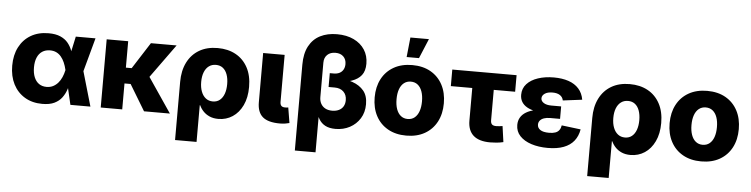

<svg xmlns="http://www.w3.org/2000/svg" viewBox="-53 -1035 5915 1512"><g transform="rotate(5 2905.0 -279.0)"><path d="M294.9 11.7Q215.8 11.7 156.7 -23.4Q97.7 -58.6 65.4 -121.3Q33.2 -184.1 33.2 -268.1Q33.2 -352.5 65.7 -415Q98.1 -477.5 157.2 -512.2Q216.3 -546.9 296.9 -546.9Q353.5 -546.9 390.6 -530.5Q427.7 -514.2 450 -487.3Q472.2 -460.4 484.4 -428Q496.6 -395.5 502.9 -364.3H550.8L594.7 -276.4L674.8 0H516.6L453.6 -271Q446.3 -302.7 434.8 -328.9Q423.3 -355 407.2 -374Q391.1 -393.1 369.6 -403.3Q348.1 -413.6 320.3 -413.6Q284.2 -413.6 258.3 -396.5Q232.4 -379.4 218.8 -347.2Q205.1 -314.9 205.1 -269.5Q205.1 -224.1 218.5 -191.7Q231.9 -159.2 256.8 -141.8Q281.7 -124.5 316.9 -124.5Q345.2 -124.5 367.7 -135.7Q390.1 -147 407.2 -166.5Q424.3 -186 435.8 -212.2Q447.3 -238.3 453.6 -268.1L512.2 -539.1H668L594.2 -268.1L549.8 -181.2H501Q493.7 -149.4 481.9 -115.5Q470.2 -81.5 448.5 -52.7Q426.8 -23.9 389.9 -6.1Q353 11.7 294.9 11.7Z M926.3 -539.1V0H756.3V-539.1ZM1309.1 -539.1 1067.9 -205.1H890.6L887.2 -330.1H972.2L1106 -539.1ZM1098.6 0 970.7 -211.9 1107.9 -288.1 1303.2 0Z M1361.8 204.1V-255.4Q1361.8 -344.2 1394.5 -409.7Q1427.2 -475.1 1488 -511Q1548.8 -546.9 1633.8 -546.9Q1715.3 -546.9 1776.4 -513.4Q1837.4 -480 1871.8 -416.5Q1906.2 -353 1906.2 -262.7Q1906.2 -178.7 1877.2 -117.7Q1848.1 -56.6 1798.3 -23.9Q1748.5 8.8 1686.5 8.8Q1646.5 8.8 1616.7 -4.4Q1586.9 -17.6 1566.7 -39.1Q1546.4 -60.5 1535.2 -85.9H1531.7V204.1ZM1631.3 -124.5Q1663.6 -124.5 1686 -142.6Q1708.5 -160.6 1720.5 -193.4Q1732.4 -226.1 1732.4 -270Q1732.4 -313.5 1720.7 -345.9Q1709 -378.4 1686.5 -396Q1664.1 -413.6 1631.3 -413.6Q1599.1 -413.6 1575.7 -396.2Q1552.2 -378.9 1539.6 -346.7Q1526.9 -314.5 1526.9 -270Q1526.9 -226.1 1539.6 -193.4Q1552.2 -160.6 1575.4 -142.6Q1598.6 -124.5 1631.3 -124.5Z M2172.4 2.4Q2079.1 2.4 2036.1 -34.4Q1993.2 -71.3 1993.2 -149.9V-539.1H2163.1V-168.5Q2163.1 -147 2172.4 -137Q2181.6 -127 2201.7 -127Q2211.4 -127 2217.3 -127.4Q2223.1 -127.9 2227.5 -129.4L2247.6 -7.8Q2235.8 -4.4 2216.3 -1Q2196.8 2.4 2172.4 2.4Z M2308.6 204.1V-474.6Q2308.6 -563 2339.8 -621.3Q2371.1 -679.7 2427.7 -708.5Q2484.4 -737.3 2560.5 -737.3Q2636.7 -737.3 2692.9 -710.4Q2749 -683.6 2779.8 -636Q2810.5 -588.4 2810.5 -525.4Q2810.5 -468.3 2784.2 -434.6Q2757.8 -400.9 2708.5 -383.8Q2659.2 -366.7 2590.3 -359.4V-398.9Q2659.2 -392.1 2714.6 -372.6Q2770 -353 2802.7 -313.7Q2835.4 -274.4 2835.4 -207.5Q2835.4 -143.1 2805.4 -95Q2775.4 -46.9 2724.9 -20Q2674.3 6.8 2612.3 6.8Q2563 6.8 2531 -10.3Q2499 -27.3 2480.7 -58.8Q2462.4 -90.3 2453.6 -132.8L2472.2 -133.3V204.1ZM2573.7 -133.8Q2604.5 -133.8 2627.2 -145Q2649.9 -156.2 2661.9 -176.8Q2673.8 -197.3 2673.8 -225.6Q2673.8 -267.6 2647.9 -292.5Q2622.1 -317.4 2578.1 -317.4H2529.8V-426.8H2561Q2587.4 -426.8 2606.4 -436.5Q2625.5 -446.3 2636 -464.8Q2646.5 -483.4 2646.5 -508.3Q2646.5 -545.9 2623.5 -568.1Q2600.6 -590.3 2561 -590.3Q2520 -590.3 2496.1 -567.1Q2472.2 -543.9 2472.2 -504.4V-231.9Q2472.2 -202.6 2484.4 -180.4Q2496.6 -158.2 2519.3 -146Q2542 -133.8 2573.7 -133.8Z M3171.9 10.7Q3087.9 10.7 3026.4 -24.2Q2964.8 -59.1 2931.6 -121.8Q2898.4 -184.6 2898.4 -268.1Q2898.4 -351.6 2931.6 -414.3Q2964.8 -477.1 3026.4 -512Q3087.9 -546.9 3171.9 -546.9Q3256.3 -546.9 3317.6 -512Q3378.9 -477.1 3412.1 -414.3Q3445.3 -351.6 3445.3 -268.1Q3445.3 -184.6 3412.1 -121.8Q3378.9 -59.1 3317.6 -24.2Q3256.3 10.7 3171.9 10.7ZM3171.9 -120.6Q3204.1 -120.6 3226.6 -138.9Q3249 -157.2 3260.7 -190.4Q3272.5 -223.6 3272.5 -268.6Q3272.5 -314 3260.7 -346.9Q3249 -379.9 3226.6 -397.9Q3204.1 -416 3171.9 -416Q3140.1 -416 3117.4 -397.9Q3094.7 -379.9 3083 -346.9Q3071.3 -314 3071.3 -268.6Q3071.3 -223.6 3083 -190.4Q3094.7 -157.2 3117.4 -138.9Q3140.1 -120.6 3171.9 -120.6ZM3121.6 -606 3137.7 -761.7H3284.2L3219.2 -606Z M3835 6.3Q3746.6 6.3 3702.1 -33.2Q3657.7 -72.8 3657.7 -150.4V-408.2H3488.3V-539.1H3996.6V-408.2H3827.6V-168.5Q3827.6 -146 3837.6 -135.7Q3847.7 -125.5 3872.1 -125.5Q3881.8 -125.5 3897.5 -127.2Q3913.1 -128.9 3921.4 -130.4L3939 -4.9Q3911.1 1.5 3885 3.9Q3858.9 6.3 3835 6.3Z M4290 10.3Q4217.8 10.3 4160.4 -8.3Q4103 -26.9 4069.6 -62.5Q4036.1 -98.1 4036.1 -149.4Q4036.1 -183.1 4051.3 -208.7Q4066.4 -234.4 4095.5 -251.7Q4124.5 -269 4165.8 -277.8Q4207 -286.6 4259.3 -286.6H4367.7V-226.1H4290Q4260.7 -226.1 4240.2 -218.8Q4219.7 -211.4 4209 -198Q4198.2 -184.6 4198.2 -166Q4198.2 -140.6 4220.9 -125Q4243.7 -109.4 4290.5 -109.4Q4320.8 -109.4 4340.3 -116.5Q4359.9 -123.5 4370.8 -138.7Q4381.8 -153.8 4385.3 -176.3L4536.1 -157.7Q4526.9 -103.5 4497.1 -66.2Q4467.3 -28.8 4415.8 -9.3Q4364.3 10.3 4290 10.3ZM4260.7 -262.2Q4210.4 -262.2 4170.4 -269.8Q4130.4 -277.3 4102.8 -293Q4075.2 -308.6 4060.5 -332.5Q4045.9 -356.4 4045.9 -388.7Q4045.9 -439 4078.1 -474.4Q4110.4 -509.8 4166 -528.3Q4221.7 -546.9 4291 -546.9Q4357.4 -546.9 4407.5 -529.8Q4457.5 -512.7 4488.5 -478Q4519.5 -443.4 4528.3 -391.6L4376.5 -372.6Q4371.6 -398.4 4349.9 -413.1Q4328.1 -427.7 4291 -427.7Q4251.5 -427.7 4229.5 -412.4Q4207.5 -397 4207.5 -375Q4207.5 -353 4229.7 -338.9Q4252 -324.7 4290 -324.7H4367.7V-262.2Z M4619.6 204.1V-255.4Q4619.6 -344.2 4652.3 -409.7Q4685.1 -475.1 4745.8 -511Q4806.6 -546.9 4891.6 -546.9Q4973.1 -546.9 5034.2 -513.4Q5095.2 -480 5129.6 -416.5Q5164.1 -353 5164.1 -262.7Q5164.1 -178.7 5135 -117.7Q5106 -56.6 5056.2 -23.9Q5006.3 8.8 4944.3 8.8Q4904.3 8.8 4874.5 -4.4Q4844.7 -17.6 4824.5 -39.1Q4804.2 -60.5 4793 -85.9H4789.6V204.1ZM4889.2 -124.5Q4921.4 -124.5 4943.8 -142.6Q4966.3 -160.6 4978.3 -193.4Q4990.2 -226.1 4990.2 -270Q4990.2 -313.5 4978.5 -345.9Q4966.8 -378.4 4944.3 -396Q4921.9 -413.6 4889.2 -413.6Q4856.9 -413.6 4833.5 -396.2Q4810.1 -378.9 4797.4 -346.7Q4784.7 -314.5 4784.7 -270Q4784.7 -226.1 4797.4 -193.4Q4810.1 -160.6 4833.3 -142.6Q4856.4 -124.5 4889.2 -124.5Z M5503.4 10.7Q5419.4 10.7 5357.9 -24.2Q5296.4 -59.1 5263.2 -121.8Q5230 -184.6 5230 -268.1Q5230 -351.6 5263.2 -414.3Q5296.4 -477.1 5357.9 -512Q5419.4 -546.9 5503.4 -546.9Q5587.9 -546.9 5649.2 -512Q5710.4 -477.1 5743.7 -414.3Q5776.9 -351.6 5776.9 -268.1Q5776.9 -184.6 5743.7 -121.8Q5710.4 -59.1 5649.2 -24.2Q5587.9 10.7 5503.4 10.7ZM5503.4 -120.6Q5535.6 -120.6 5558.1 -138.9Q5580.6 -157.2 5592.3 -190.4Q5604 -223.6 5604 -268.6Q5604 -314 5592.3 -346.9Q5580.6 -379.9 5558.1 -397.9Q5535.6 -416 5503.4 -416Q5471.7 -416 5449 -397.9Q5426.3 -379.9 5414.6 -346.9Q5402.8 -314 5402.8 -268.6Q5402.8 -223.6 5414.6 -190.4Q5426.3 -157.2 5449 -138.9Q5471.7 -120.6 5503.4 -120.6Z"/></g></svg>

Font: Inter 18pt ExtraBold
Style: Regular
Weight: 800
Designer: Rasmus Andersson
Foundry: rsms
Version: Version 4.001;git-66647c0bb